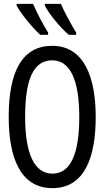

<svg xmlns="http://www.w3.org/2000/svg" viewBox="-20 -963 540 993"><path d="M336 -783H374V-794C349 -835 310 -906 295 -943H212V-934C231 -894 295 -816 336 -783ZM188 -783H229V-794C201 -839 175 -889 151 -943H66V-934C88 -892 149 -818 188 -783ZM251 10C419 10 475 -152 475 -358C475 -563 415 -726 250 -726C97 -726 25 -597 25 -359C25 -156 81 10 251 10ZM251 -65C158 -65 110 -168 110 -358C110 -547 150 -651 250 -651C343 -651 390 -549 390 -358C390 -165 344 -65 251 -65Z"/></svg>

Font: Noto Sans Mono ExtraCondensed
Style: Regular
Weight: 400
Width: 2
Designer: Monotype Design Team
Foundry: Monotype Imaging Inc.
Version: Version 2.014